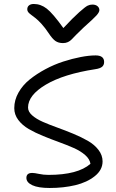

<svg xmlns="http://www.w3.org/2000/svg" viewBox="-20 -959 586 966"><path d="M444.8 -936Q460.9 -936 470.5 -928Q480 -919.9 480 -908.2Q480 -897.9 466.3 -882.3Q452.6 -866.7 400.9 -820.8Q382.8 -804.2 364.7 -785.6Q346.7 -767.1 339.6 -759.8Q332.5 -752.4 321.8 -747.3Q311 -742.2 296.9 -742.2Q274.4 -742.2 259 -752.7Q243.7 -763.2 224.1 -793Q207 -818.8 189.2 -838.4Q171.4 -857.9 159.2 -867.4Q147 -877 137 -884.3Q127 -891.6 122.1 -897.7Q117.2 -903.8 117.2 -912.1Q117.2 -924.8 126 -931.9Q134.8 -939 149.9 -939Q185.1 -939 215.3 -915.5Q245.6 -892.1 298.8 -817.9Q348.6 -871.1 378.9 -897.9Q409.2 -924.8 420.7 -930.4Q432.1 -936 444.8 -936ZM230 -13.2Q172.4 -13.2 142.6 -27.1Q112.8 -41 112.8 -64Q112.8 -88.9 142.1 -88.9Q153.8 -88.9 176.3 -84Q198.7 -79.1 224.1 -79.1Q371.6 -79.1 435.1 -134.8Q431.6 -158.7 408.4 -179Q385.3 -199.2 351.1 -214.4Q316.9 -229.5 276.6 -244.1Q236.3 -258.8 196.8 -274.9Q157.2 -291 124.8 -309.8Q92.3 -328.6 72 -355.5Q51.8 -382.3 51.8 -415Q51.8 -455.6 73 -493.2Q94.2 -530.8 129.4 -559.1Q164.6 -587.4 208.3 -610.8Q252 -634.3 298.1 -649.2Q344.2 -664.1 386.2 -672.1Q428.2 -680.2 460.9 -680.2Q503.9 -680.2 503.9 -647Q503.9 -631.8 493.7 -623Q483.4 -614.3 459 -610.8Q300.3 -586.4 210.7 -533.2Q121.1 -480 121.1 -418Q121.1 -397 141.8 -378.7Q162.6 -360.4 195.6 -345.9Q228.5 -331.5 268.6 -317.1Q308.6 -302.7 348.6 -286.1Q388.7 -269.5 421.6 -250.7Q454.6 -231.9 475.3 -205.1Q496.1 -178.2 496.1 -147Q496.1 -104 457 -72.8Q418 -41.5 358.9 -27.3Q299.8 -13.2 230 -13.2Z"/></svg>

Font: Shantell Sans Irregular
Style: Regular
Weight: 300
Designer: Stephen Nixon, Anya Danilova, Shantell Martin
Foundry: Arrow Type
Version: Version 1.006;[9816181b4]